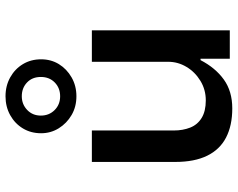

<svg xmlns="http://www.w3.org/2000/svg" viewBox="-103 -750 862 696"><g transform="rotate(-90 328.0 -402.0)"><path d="M283 9Q221 9 177.5 -13.5Q134 -36 111.5 -82Q89 -128 89 -197V-500H203V-203Q203 -170 213.5 -143.5Q224 -117 248.5 -102Q273 -87 312 -87Q351 -87 383 -106.5Q415 -126 433.5 -157Q452 -188 452 -223V-500H566V0H463V-106H458Q430 -52 387.5 -21.5Q345 9 283 9ZM327 -556Q289 -556 259 -573.5Q229 -591 211 -620Q193 -649 193 -684Q193 -721 210.5 -750Q228 -779 258.5 -796Q289 -813 327 -813Q365 -813 395.5 -796Q426 -779 443.5 -750Q461 -721 461 -684Q461 -648 443.5 -619.5Q426 -591 395.5 -573.5Q365 -556 327 -556ZM327 -615Q357 -615 377 -634.5Q397 -654 397 -685Q397 -716 377 -735Q357 -754 327 -754Q298 -754 277.5 -734.5Q257 -715 257 -685Q257 -655 277 -635Q297 -615 327 -615Z"/></g></svg>

Font: Nunito Sans 6pt SemiBold
Style: Regular
Weight: 600
Version: Version 3.101;gftools[0.9.27]